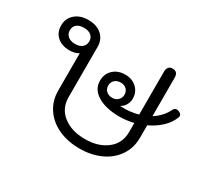

<svg xmlns="http://www.w3.org/2000/svg" viewBox="-120 -779 1070 984"><g transform="rotate(30 414.5 -287.0)"><path d="M801 -390Q801 -387 797 -377Q783 -343 752 -314.5Q721 -286 680 -267V-193Q680 -133 648.5 -86.5Q617 -40 562 -15Q507 10 438 10Q369 10 314 -15Q259 -40 227.5 -86.5Q196 -133 196 -193V-414Q188 -408 173 -404Q158 -400 143 -400Q97 -400 69.5 -424.5Q42 -449 42 -490Q42 -532 72 -558Q102 -584 150 -584Q200 -584 229.5 -557.5Q259 -531 259 -487V-190Q259 -124 309 -85Q359 -46 438 -46Q517 -46 567 -85Q617 -124 617 -190V-244Q572 -234 535 -234Q454 -234 405 -263.5Q356 -293 356 -344Q356 -385 383.5 -410.5Q411 -436 454 -436Q495 -436 521.5 -411Q548 -386 548 -347Q548 -328 538 -310.5Q528 -293 512 -285V-283Q567 -280 617 -294V-548Q617 -565 625 -574.5Q633 -584 648 -584Q680 -584 680 -548V-321Q729 -352 752 -400Q758 -413 772 -413Q778 -413 785 -410Q801 -403 801 -390ZM208 -491Q208 -512 193 -525Q178 -538 151 -538Q123 -538 108 -525.5Q93 -513 93 -491Q93 -469 108.5 -456Q124 -443 151 -443Q178 -443 193 -456Q208 -469 208 -491ZM501 -344Q501 -364 488 -376.5Q475 -389 454 -389Q432 -389 418.5 -376.5Q405 -364 405 -344Q405 -324 418.5 -311.5Q432 -299 454 -299Q475 -299 488 -312.5Q501 -326 501 -344Z"/></g></svg>

Font: Kodchasan Light
Style: Regular
Weight: 300
Version: Version 1.000; ttfautohint (v1.6)